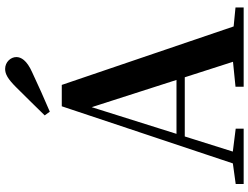

<svg xmlns="http://www.w3.org/2000/svg" viewBox="-136 -882 1017 786"><g transform="rotate(-90 373.0 -488.5)"><path d="M294.1 -814.5 309.3 -793.6C363.5 -816.4 417 -840.9 470.7 -865.9C519.9 -887.7 532.9 -911.6 532.9 -930.5C532.9 -953.6 512.6 -976.5 484.2 -976.5C462.9 -976.5 443.1 -965.1 410.1 -932.2C373.9 -896.4 334.3 -855.1 294.1 -814.5ZM13.2 0H239.8V-32.6L131.1 -46.3H112.6L13.2 -32.6ZM82.8 0H132L334.2 -642.5L337.4 -656.5H316.7L527.6 0H672.2L418.9 -744.6H331.4ZM193.5 -241.1H524.9L517.8 -275H200.6ZM411.5 0H736V-33.4L597.4 -47H546.7L411.5 -33.4Z"/></g></svg>

Font: Source Han Serif CN VF
Style: Regular
Weight: 250
Designer: Ryoko NISHIZUKA 西塚涼子 (kana & ideographs); Frank Grießhammer (Latin, Greek & Cyrillic); Wenlong ZHANG 张文龙 (bopomofo); San
Foundry: Adobe
Version: Version 2.002;hotconv 1.1.0;makeotfexe 2.6.0